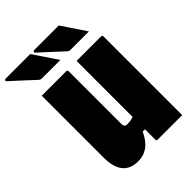

<svg xmlns="http://www.w3.org/2000/svg" viewBox="-323 -1056 1189 1189"><g transform="rotate(-45 271.0 -461.5)"><path d="M167 -933Q195 -892 220.5 -853.5Q246 -815 273 -775H114Q99 -775 92 -782Q62 -810 39 -831Q16 -852 -6 -872.5Q-28 -893 -55 -917Q-60 -922 -57.5 -927.5Q-55 -933 -49 -933ZM417 -933Q445 -892 470.5 -853.5Q496 -815 523 -775H364Q349 -775 342 -782Q312 -810 289 -831Q266 -852 244 -872.5Q222 -893 195 -917Q190 -922 192.5 -927.5Q195 -933 201 -933ZM171 10Q35 10 35 -158V-700H249Q260 -700 260 -689V-230Q260 -200 283 -200Q293 -200 307 -201.5Q321 -203 340 -209V-700H554Q565 -700 565 -689V0H351Q340 0 340 -11V-101H320Q294 -44 257 -17Q220 10 171 10Z"/></g></svg>

Font: Recursive Mn Lnr St XBk
Style: Regular
Weight: 1000
Monospace: yes
Version: Version 1.079;hotconv 1.0.112;makeotfexe 2.5.65598; ttfautoh